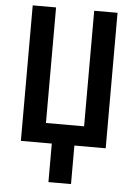

<svg xmlns="http://www.w3.org/2000/svg" viewBox="-61 -760 708 1008"><g transform="rotate(5 293.5 -255.5)"><path d="M517 0H352V203H233V0H70V-714H193V-105H394V-714H517Z"/></g></svg>

Font: Avrile Sans Condensed SemiBold
Style: Regular
Weight: 600
Width: 3
Designer: Monotype Design Team
Foundry: Monotype Imaging Inc.
Version: Version 2.001;September 10, 2019;FontCreator 11.5.0.2425 64-